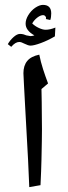

<svg xmlns="http://www.w3.org/2000/svg" viewBox="-20 -902 278 787"><path d="M100 -135Q98 -188 95 -248Q92 -308 88.5 -366.5Q85 -425 82.5 -475.5Q80 -526 78 -559.5Q76 -593 76 -602Q76 -633 91.5 -652Q107 -671 141 -678Q147 -648 156.5 -618.5Q166 -589 177 -560L150 -537Q151 -513 151 -483.5Q151 -454 151.5 -425Q152 -396 152 -372Q152 -355 151.5 -324Q151 -293 150 -248Q149 -203 146 -143ZM26 -710 12 -721Q21 -737 35.5 -750Q50 -763 62 -763Q70 -763 77 -761Q84 -759 88 -757Q102 -754 105 -754Q112 -754 121 -757Q85 -777 85 -805Q85 -822 96 -840Q107 -858 124 -870Q142 -882 156 -882Q190 -882 190 -847Q190 -831 186 -820L168 -824L169 -828Q169 -832 165.5 -836Q162 -840 157 -840Q146 -840 133 -830Q120 -820 112 -806Q123 -795 139 -787.5Q155 -780 167 -780Q185 -780 207 -789L205 -753Q176 -736 147.5 -725.5Q119 -715 105 -715Q96 -715 80 -723Q67 -730 59 -730Q43 -730 26 -710Z"/></svg>

Font: Noto Naskh Arabic UI
Style: Regular
Weight: 400
Designer: Monotype Design Team, David Williams, Mohamad Dakak and Nizar Qandah
Foundry: Monotype Imaging Inc.
Version: Version 2.014